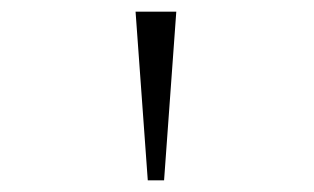

<svg xmlns="http://www.w3.org/2000/svg" viewBox="-20 -760 540 330"><path d="M234 -450 213 -740H283L262 -450Z"/></svg>

Font: Xanh Mono
Style: Regular
Weight: 400
Monospace: yes
Designer: Lam Bao, Duy Dao
Foundry: Yellow Type Foundry
Version: Version 3.101; ttfautohint (v1.8.3)